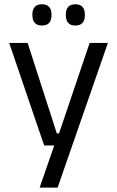

<svg xmlns="http://www.w3.org/2000/svg" viewBox="-20 -684 534 876"><path d="M285.7 -75.5 243.1 -56.9 389 -488.2H472.3L242.9 172H160.8L238.1 -50.8L273.7 -20.2H181.5L21.9 -488.2H106L239.2 -75.5ZM171.1 -567.5Q149.5 -567.5 138.6 -579.7Q127.7 -591.9 127.7 -614.6V-618Q127.7 -640.4 138.6 -652.4Q149.5 -664.5 171.1 -664.5Q193.5 -664.5 204.3 -652.4Q215 -640.4 215 -618V-614.6Q215 -591.9 204.3 -579.7Q193.5 -567.5 171.1 -567.5ZM323.9 -567.5Q301.9 -567.5 291.1 -579.7Q280.4 -591.9 280.4 -614.6V-618Q280.4 -640.4 291.1 -652.4Q301.9 -664.5 323.9 -664.5Q345.8 -664.5 356.5 -652.4Q367.2 -640.4 367.2 -618V-614.6Q367.2 -591.9 356.5 -579.7Q345.8 -567.5 323.9 -567.5Z"/></svg>

Font: Anek Latin Medium
Style: Regular
Weight: 500
Designer: Yesha Goshar
Foundry: Ek Type
Version: Version 1.003